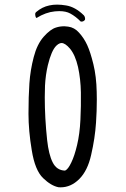

<svg xmlns="http://www.w3.org/2000/svg" viewBox="-20 -805 540 823"><path d="M239.7 -2Q284.2 -2 319.8 -37.6Q355.5 -73.2 370.6 -140.6Q387.2 -212.4 391.6 -279.3Q395 -329.1 395 -378.4Q395 -395 394.5 -411.6Q393.1 -477.1 380.4 -529.3Q367.7 -581.5 353.8 -611.8Q339.8 -642.1 318.8 -665Q298.8 -687.5 272 -690.9Q262.7 -692.4 255.9 -692.4Q236.3 -692.4 220.2 -687Q195.8 -679.7 167.2 -647.5Q138.7 -615.2 124.5 -560.1Q109.9 -504.4 106 -447.5Q102.1 -390.6 102.1 -317.6Q102.1 -244.6 116.2 -160.6Q129.9 -75.2 164.6 -41.7Q199.2 -8.3 231 -2.4Q235.4 -2 239.7 -2ZM243.7 -620.6Q259.3 -620.6 279.8 -596.7Q302.7 -569.3 314.5 -517.6Q325.7 -466.3 326.7 -408.7Q327.6 -351.6 324.7 -291.5Q321.8 -231 310.5 -183.6Q299.3 -136.2 285.6 -108.4Q272 -79.6 259.8 -74.2L258.8 -73.7Q222.7 -74.7 205.6 -109.4Q189 -142.1 182.1 -204.1Q171.9 -299.3 171.9 -388.2Q171.9 -415.5 172.9 -438Q175.3 -483.9 185.1 -525.4Q200.2 -587.9 221.2 -608.9Q229 -616.7 237.3 -619.6Q240.2 -620.6 243.7 -620.6ZM233.9 -757.3Q262.7 -757.3 281.2 -747.1Q304.7 -734.4 325.7 -712.9Q327.6 -712.4 329.6 -712.4Q338.4 -712.4 344.2 -720.2Q344.7 -722.2 344.7 -724.1Q344.7 -732.9 339.4 -739.3Q302.7 -775.4 263.2 -781.7Q242.7 -785.2 224.6 -785.2Q207 -785.2 191.4 -781.7Q160.6 -775.4 134.3 -752.9L131.3 -748.5Q130.9 -745.6 130.9 -743.2Q130.9 -735.8 134.3 -729.5L136.7 -728Q175.8 -752.4 215.3 -756.3Q225.1 -757.3 233.9 -757.3Z"/></svg>

Font: Bakudai
Style: Light
Weight: 300
Version: Version 1.48